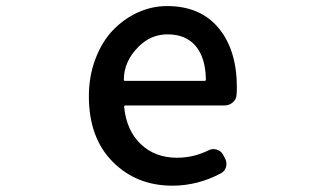

<svg xmlns="http://www.w3.org/2000/svg" viewBox="-20 -584 1040 617"><path d="M534.2 12.7Q418 12.7 341.8 -64.5Q265.6 -141.6 265.6 -274.4Q265.6 -338.9 286.6 -394.5Q307.6 -450.2 342.8 -486.8Q377.9 -523.4 422.9 -543.9Q467.8 -564.5 516.6 -564.5Q624 -564.5 682.6 -493.7Q741.2 -422.9 741.2 -302.7Q741.2 -291 740.2 -279.3Q739.3 -264.6 728 -254.9Q716.8 -245.1 701.2 -245.1H382.8Q378.9 -245.1 378.9 -240.2Q386.7 -164.1 432.6 -120.6Q478.5 -77.1 548.8 -77.1Q601.6 -77.1 649.4 -100.6Q662.1 -107.4 675.8 -103.5Q689.5 -99.6 696.3 -87.9L703.1 -75.2Q710 -62.5 706.5 -48.3Q703.1 -34.2 690.4 -27.3Q615.2 12.7 534.2 12.7ZM377.9 -327.1Q377.9 -324.2 381.8 -324.2H637.7Q641.6 -324.2 641.6 -328.1Q641.6 -328.1 641.6 -328.1Q640.6 -398.4 608.9 -436Q577.1 -473.6 518.6 -473.6Q465.8 -473.6 426.8 -435.5Q377.9 -387.7 377.9 -327.1Z"/></svg>

Font: Gen Jyuu Gothic L Monospace Medium
Style: Regular
Weight: 500
Designer: [Source Han Sans]
Ryoko NISHIZUKA  (kana & ideographs); Paul D. Hunt (Latin, Greek & Cyrillic); Wenlong ZHANG  (bopomofo
Version: Version 1.002.20150607